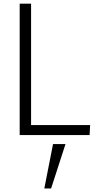

<svg xmlns="http://www.w3.org/2000/svg" viewBox="-20 -747 527 1062"><path d="M225.1 295.4H262.7L342.3 49.8H273.4ZM88.9 0V-726.6H151.9V-55.2H478.5L475.6 0Z"/></svg>

Font: Oxygen Light
Style: Regular
Weight: 300
Designer: vernon adams
Foundry: Vernon Adams
Version: Version Release 0.2.3 webfont; ttfautohint (v0.93.3-1d66) -l